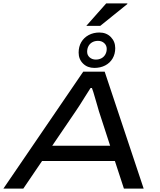

<svg xmlns="http://www.w3.org/2000/svg" viewBox="-34 -1108 941 1128"><path d="M-14 0 455 -687H581L810 0H694L641 -162H213L103 0ZM273 -252H613L547 -455Q544 -467 538 -486.5Q532 -506 526 -527.5Q520 -549 514.5 -566.5Q509 -584 506 -591H498Q484 -570 467.5 -543Q451 -516 435.5 -492Q420 -468 411 -455ZM520 -709Q480 -709 454 -734.5Q428 -760 428 -799Q428 -834 443.5 -860.5Q459 -887 487 -902Q515 -917 550 -917Q591 -917 617 -890.5Q643 -864 643 -825Q643 -791 627.5 -764.5Q612 -738 584 -723.5Q556 -709 520 -709ZM529 -758Q548 -758 562.5 -766Q577 -774 585 -788.5Q593 -803 593 -821Q593 -841 578.5 -854.5Q564 -868 542 -868Q523 -868 508.5 -860Q494 -852 486 -837.5Q478 -823 478 -804Q478 -784 492.5 -771Q507 -758 529 -758ZM473 -956 590 -1088H713L715 -1085L555 -956Z"/></svg>

Font: Archivo Expanded
Style: Italic
Weight: 400
Width: 7
Italic angle: -10°
Designer: Hector Gatti
Foundry: Omnibus-Type
Version: Version 2.001